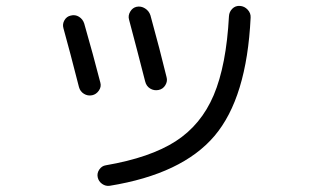

<svg xmlns="http://www.w3.org/2000/svg" viewBox="-20 -590 1040 640"><path d="M815.4 -531.2Q802.7 -263.7 694.8 -136.7Q586.9 -9.8 345.7 29.3Q332 31.2 320.3 22.9Q308.6 14.6 305.7 1Q302.7 -12.7 311 -24.9Q319.3 -37.1 333 -39.1Q480.5 -64.5 565.4 -119.1Q650.4 -173.8 692.4 -272.9Q734.4 -372.1 743.2 -536.1Q744.1 -550.8 754.4 -561Q764.6 -571.3 779.8 -570.3Q794.9 -569.3 805.7 -557.6Q816.4 -545.9 815.4 -531.2ZM243.2 -299.8Q212.9 -418.9 191.4 -496.1Q187.5 -509.8 194.8 -522.5Q202.1 -535.2 215.8 -538.1Q230.5 -542 243.2 -534.2Q255.9 -526.4 260.7 -511.7Q291 -406.2 314.5 -314.5Q318.4 -300.8 309.6 -288.1Q300.8 -275.4 287.1 -272.5Q272.5 -269.5 259.8 -277.3Q247.1 -285.2 243.2 -299.8ZM463.9 -318.4Q438.5 -418 410.2 -524.4Q406.2 -538.1 414.1 -551.3Q421.9 -564.5 435.5 -567.4Q450.2 -570.3 463.4 -562Q476.6 -553.7 481.4 -539.1Q513.7 -421.9 535.2 -333Q539.1 -319.3 531.2 -306.2Q523.4 -293 508.3 -290Q493.2 -287.1 480.5 -294.9Q467.8 -302.7 463.9 -318.4Z"/></svg>

Font: Rounded-X Mgen+ 1mn regular
Style: Regular
Weight: 400
Designer: [Source Han Sans]
Ryoko NISHIZUKA  (kana & ideographs); Paul D. Hunt (Latin, Greek & Cyrillic); Wenlong ZHANG  (bopomofo
Version: Version 1.059.20150602